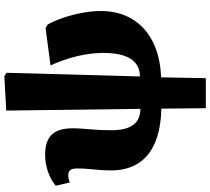

<svg xmlns="http://www.w3.org/2000/svg" viewBox="-62 -692 973 889"><g transform="rotate(-90 424.5 -247.5)"><path d="M368 219 366 13Q273 11 209 -16Q145 -43 112.5 -94.5Q80 -146 80 -219Q80 -247 82 -272.5Q84 -298 86.5 -323Q89 -348 89 -376Q89 -399 81.5 -408.5Q74 -418 57 -418Q49 -418 40.5 -416Q32 -414 24 -411L9 -476Q37 -499 74.5 -512Q112 -525 152 -525Q216 -525 245.5 -494.5Q275 -464 275 -397Q275 -378 273.5 -357Q272 -336 270 -314Q268 -292 267 -268.5Q266 -245 266 -218Q266 -151 290.5 -117.5Q315 -84 365 -84L357 -705L516 -714L532 -704L515 -86Q551 -86 575.5 -105.5Q600 -125 612 -162.5Q624 -200 624 -256Q624 -292 617.5 -333Q611 -374 598 -416.5Q585 -459 566 -500L739 -523L755 -514Q774 -480 788 -437.5Q802 -395 810 -351Q818 -307 818 -268Q818 -184 781 -122.5Q744 -61 675.5 -26.5Q607 8 511 12L507 219Z"/></g></svg>

Font: Literata 18pt ExtraBold
Style: Regular
Weight: 800
Designer: Latin by Veronika Burian and Jose Scaglione. Greek by Irene Vlachou. Cyrillic by Vera Evstafieva.
Foundry: TypeTogether
Version: Version 3.103;gftools[0.9.29]